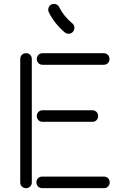

<svg xmlns="http://www.w3.org/2000/svg" viewBox="-20 -946 651 996"><path d="M201 -314Q188 -314 179.5 -322.5Q171 -331 171 -344Q171 -357 179.5 -365.5Q188 -374 201 -374H459Q472 -374 480.5 -365.5Q489 -357 489 -344Q489 -331 480.5 -322.5Q472 -314 459 -314ZM199 30Q186 30 177.5 21.5Q169 13 169 0Q169 -13 177.5 -21.5Q186 -30 199 -30H519Q532 -30 540.5 -21.5Q549 -13 549 0Q549 13 540.5 21.5Q532 30 519 30ZM85 -640Q85 -653 93.5 -661.5Q102 -670 115 -670Q128 -670 136.5 -661.5Q145 -653 145 -640V0Q145 13 136.5 21.5Q128 30 115 30Q102 30 93.5 21.5Q85 13 85 0ZM518 -670Q531 -670 539.5 -661.5Q548 -653 548 -640Q548 -627 539.5 -618.5Q531 -610 518 -610H201Q188 -610 179.5 -618.5Q171 -627 171 -640Q171 -653 179.5 -661.5Q188 -670 201 -670ZM356 -824 355 -825Q365 -817 366 -804.5Q367 -792 359 -782Q351 -772 338.5 -771Q326 -770 316 -778Q261 -825 233 -883Q228 -894 232 -906Q236 -918 247 -923Q258 -928 270 -924Q282 -920 287 -909Q311 -861 356 -824Z"/></svg>

Font: Beon
Style: Medium
Weight: 500
Designer: BSozoo
Foundry: BSozoo
Version: Version 001.000